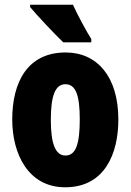

<svg xmlns="http://www.w3.org/2000/svg" viewBox="-20 -786 556 816"><path d="M290 -766H108V-756C134 -724 217 -636 249 -606H368V-620C350 -648 307 -727 290 -766ZM483 -278C483 -460 393 -563 259 -563C97 -563 32 -437 32 -278C32 -132 100 10 257 10C427 10 483 -136 483 -278ZM196 -276C196 -380 215 -428 258 -428C303 -428 319 -379 319 -278C319 -176 303 -125 258 -125C215 -125 196 -177 196 -276Z"/></svg>

Font: Noto Sans Lao ExtraCondensed Black
Style: Regular
Weight: 900
Width: 2
Designer: Monotype Design Team
Foundry: Monotype Imaging Inc.
Version: Version 2.003